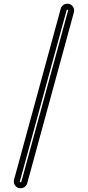

<svg xmlns="http://www.w3.org/2000/svg" viewBox="-20 -812 469 1024"><path d="M90 192Q85 192 80 191Q66 187 58.5 174Q51 161 55 146L304 -766Q308 -780 321 -787.5Q334 -795 348.5 -791Q363 -787 370.5 -774Q378 -761 374 -746L125 166Q123 173 117.5 179.5Q112 186 105 189Q98 192 90 192ZM339 -760Q338 -760 337 -760Q336 -759 335 -757L86 155Q85 157 86 158Q87 159 89 160Q93 161 94 157L343 -755Q344 -757 343 -758Q342 -759 340 -760Q340 -760 339 -760Z"/></svg>

Font: Soda Fountain
Style: Inline
Weight: 400
Version: Version 1.0